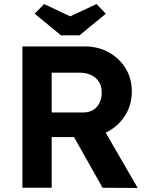

<svg xmlns="http://www.w3.org/2000/svg" viewBox="-20 -930 740 951"><path d="M91 0V-700H401Q466 -700 519 -670.5Q572 -641 602.5 -591Q633 -541 633 -477Q633 -414 602.5 -362.5Q572 -311 519 -281Q466 -251 401 -251H236V0ZM488 0 310 -316 464 -341 662 1ZM236 -373H394Q421 -373 441.5 -385.5Q462 -398 473 -420.5Q484 -443 484 -471Q484 -501 471 -523Q458 -545 433 -557.5Q408 -570 375 -570H236ZM282 -755 152 -862 198 -910 328 -849 458 -910 504 -862 374 -755Z"/></svg>

Font: Mach SemiBold
Style: Regular
Weight: 600
Version: Version 1.002